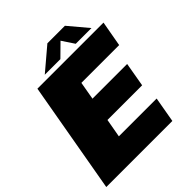

<svg xmlns="http://www.w3.org/2000/svg" viewBox="-269 -957 1096 1096"><g transform="rotate(-45 279.0 -409.0)"><path d="M72 -675H605.5L578 -521H273L254 -412.5H534L508.5 -266H228.5L208.5 -154H513.5L486.5 0H-47ZM295.5 -818H437L535 -701.5H408L359 -775.5L284 -701.5H158Z"/></g></svg>

Font: Rudi
Style: Regular
Weight: 400
Italic angle: -10°
Designer: Tyler Finck
Foundry: Etcetera Type Company
Version: Version 1.111; ttfautohint (v1.8.4)